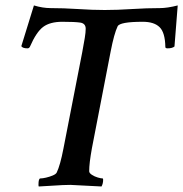

<svg xmlns="http://www.w3.org/2000/svg" viewBox="-20 -676 667 699"><path d="M121.1 2.9Q120.1 2 120.1 -3.9Q120.1 -26.4 127 -26.4Q134.8 -26.4 147.5 -29.3Q160.2 -32.2 171.9 -37.1Q183.6 -42 186.5 -47.9Q199.2 -74.2 210.9 -134.8L279.3 -485.4Q285.2 -516.6 288.6 -537.6Q292 -558.6 292 -571.3Q292 -590.8 272 -593.8Q252 -596.7 207 -596.7Q162.1 -596.7 137.2 -578.1Q112.3 -559.6 88.9 -505.9Q85.9 -500 80.1 -500Q62.5 -500 57.6 -507.8L103.5 -656.2Q135.7 -646.5 164.1 -646.5Q210.9 -646.5 263.7 -643.1Q316.4 -639.6 361.3 -639.6Q407.2 -639.6 460.9 -643.1Q514.6 -646.5 562.5 -646.5Q588.9 -646.5 627 -656.2L615.2 -506.8Q607.4 -500 589.8 -500Q582 -500 582 -504.9Q581.1 -557.6 561 -577.1Q541 -596.7 500 -596.7Q416 -596.7 408.2 -580.1Q395.5 -553.7 382.8 -488.3L314.5 -135.7Q309.6 -108.4 307.1 -87.9Q304.7 -67.4 304.7 -52.7Q304.7 -45.9 314.5 -39.6Q324.2 -33.2 335.9 -29.8Q347.7 -26.4 353.5 -26.4Q355.5 -26.4 355.5 -21.5Q355.5 -7.8 349.6 2.9L236.3 -2.9Q211.9 -2.9 170.9 0Q129.9 2.9 121.1 2.9Z"/></svg>

Font: Crimson Text SemiBold
Style: Italic
Weight: 600
Italic angle: -11°
Designer: Sebastian Kosch
Foundry: Sebastian Kosch
Version: Version 1.100; ttfautohint (v1.8.4)